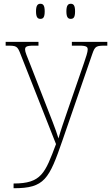

<svg xmlns="http://www.w3.org/2000/svg" viewBox="-20 -758 589 1018"><path d="M355 -658C370 -658 378 -666 378 -698C378 -729 370 -738 355 -738C341 -738 332 -729 332 -698C332 -666 341 -658 355 -658ZM194 -658C209 -658 217 -666 217 -698C217 -729 209 -738 194 -738C180 -738 171 -729 171 -698C171 -666 180 -658 194 -658ZM52 215V240H53C216 240 240 193 312 -16L468 -468C484 -515 489 -516 545 -516H549V-536H361V-516H399C440 -516 445 -509 445 -495C445 -482 436 -455 425 -423L338 -171C317 -110 302 -67 290 -24C277 -69 244 -150 220 -212L144 -407C122 -463 113 -482 113 -495C113 -509 118 -516 159 -516H184V-536H10V-516H13C69 -516 72 -515 90 -468L277 6C219 160 200 215 52 215Z"/></svg>

Font: Noto Serif Malayalam Thin
Style: Regular
Weight: 100
Designer: Indian type Foundry, Jelle Bosma, Monotype Design Team
Foundry: Monotype Imaging Inc.
Version: Version 2.104